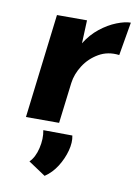

<svg xmlns="http://www.w3.org/2000/svg" viewBox="-79 -513 573 793"><g transform="rotate(10 207.0 -116.5)"><path d="M225 -437 221 -340Q245 -379 278.5 -405.5Q312 -432 346.5 -445.5Q381 -459 405 -459L381 -319Q333 -325 295 -303Q257 -281 234 -245Q211 -209 206 -171L185 0H46L99 -437ZM164 226 92 178Q114 157 123.5 116.5Q133 76 126 41L248 42Q254 70 244.5 105.5Q235 141 214.5 173.5Q194 206 164 226Z"/></g></svg>

Font: Josefin Sans Thin
Style: Bold Italic
Weight: 700
Italic angle: -7°
Version: Version 2.000